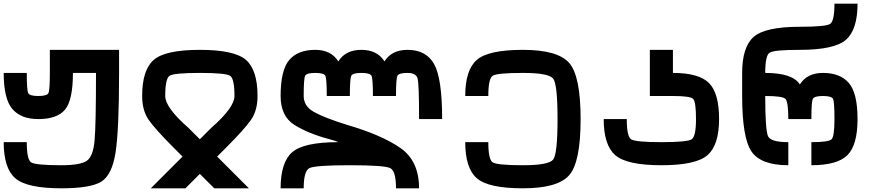

<svg xmlns="http://www.w3.org/2000/svg" viewBox="-20 -895 4790 1040"><path d="M125 -500Q125 -406.2 132.8 -390.6Q140.6 -375 187.5 -375Q234.4 -375 242.2 -390.6Q250 -406.2 250 -500V-625H625V-500Q625 -187.5 605.5 -66.4Q585.9 54.7 527.3 89.8Q468.8 125 312.5 125Q125 125 62.5 70.3Q0 15.6 0 -125H125Q125 -31.2 148.4 -15.6Q171.9 0 312.5 0Q414.1 0 449.2 -23.4Q484.4 -46.9 492.2 -132.8Q500 -218.8 500 -500H375Q375 -351.6 332 -300.8Q289.1 -250 187.5 -250Q93.8 -250 46.9 -304.7Q0 -359.4 0 -500Z M875 -375Q875 -312.5 1000 -203.1Q1039.1 -164.1 1062.5 -140.6Q1085.9 -164.1 1125 -203.1Q1250 -312.5 1250 -375Q1250 -468.8 1226.6 -484.4Q1203.1 -500 1062.5 -500Q921.9 -500 898.4 -484.4Q875 -468.8 875 -375ZM796.9 125 968.8 -46.9Q953.1 -62.5 921.9 -93.8Q820.3 -195.3 785.2 -246.1Q750 -296.9 750 -375Q750 -515.6 812.5 -570.3Q875 -625 1062.5 -625Q1250 -625 1312.5 -570.3Q1375 -515.6 1375 -375Q1375 -296.9 1339.8 -246.1Q1304.7 -195.3 1203.1 -93.8Q1171.9 -62.5 1156.2 -46.9L1328.1 125H1140.6L1062.5 46.9L984.4 125Z M2187.5 -500Q2140.6 -500 2132.8 -484.4Q2125 -468.8 2125 -375H2000Q2000 -468.8 1992.2 -484.4Q1984.4 -500 1937.5 -500Q1890.6 -500 1882.8 -484.4Q1875 -468.8 1875 -375H1750Q1750 -468.8 1742.2 -484.4Q1734.4 -500 1687.5 -500Q1640.6 -500 1632.8 -484.4Q1625 -468.8 1625 -375Q1625 -320.3 1679.7 -289.1Q1734.4 -257.8 1859.4 -218.8Q2046.9 -164.1 2148.4 -93.8Q2250 -23.4 2250 125H2125Q2125 31.2 2093.8 15.6Q2062.5 0 1875 0Q1687.5 0 1656.2 15.6Q1625 31.2 1625 125H1500Q1500 -15.6 1562.5 -70.3Q1625 -125 1812.5 -125Q1796.9 -132.8 1765.6 -140.6Q1648.4 -171.9 1574.2 -218.8Q1500 -265.6 1500 -375Q1500 -515.6 1546.9 -570.3Q1593.8 -625 1687.5 -625Q1773.4 -625 1812.5 -562.5Q1851.6 -625 1937.5 -625Q2023.4 -625 2062.5 -562.5Q2101.6 -625 2187.5 -625Q2289.1 -625 2332 -546.9Q2375 -468.8 2375 -250H2250Q2250 -437.5 2242.2 -468.8Q2234.4 -500 2187.5 -500Z M3125 -250Q3125 -15.6 3062.5 54.7Q3000 125 2812.5 125Q2625 125 2562.5 70.3Q2500 15.6 2500 -125H2625Q2625 -31.2 2648.4 -15.6Q2671.9 0 2812.5 0Q2953.1 0 2976.6 -31.2Q3000 -62.5 3000 -250Q3000 -437.5 2976.6 -468.8Q2953.1 -500 2812.5 -500Q2671.9 -500 2648.4 -484.4Q2625 -468.8 2625 -375H2500Q2500 -515.6 2562.5 -570.3Q2625 -625 2812.5 -625Q3000 -625 3062.5 -554.7Q3125 -484.4 3125 -250Z M3875 -250Q3875 -109.4 3812.5 -54.7Q3750 0 3562.5 0Q3375 0 3312.5 -54.7Q3250 -109.4 3250 -250H3375Q3375 -156.2 3398.4 -140.6Q3421.9 -125 3562.5 -125Q3703.1 -125 3726.6 -140.6Q3750 -156.2 3750 -250Q3750 -343.8 3734.4 -359.4Q3718.8 -375 3625 -375H3500V-625H3625V-500Q3765.6 -500 3820.3 -445.3Q3875 -390.6 3875 -250Z M4250 -250Q4250 -343.8 4234.4 -359.4Q4218.8 -375 4125 -375Q4125 -187.5 4140.6 -156.2Q4156.2 -125 4250 -125V0Q4101.6 0 4050.8 -74.2Q4000 -148.4 4000 -375V-500Q4000 -640.6 4062.5 -695.3Q4125 -750 4312.5 -750Q4453.1 -750 4476.6 -765.6Q4500 -781.2 4500 -875H4625Q4625 -734.4 4562.5 -679.7Q4500 -625 4312.5 -625Q4171.9 -625 4148.4 -609.4Q4125 -593.8 4125 -500Q4273.4 -500 4312.5 -437.5Q4351.6 -500 4437.5 -500Q4531.2 -500 4578.1 -445.3Q4625 -390.6 4625 -250Q4625 -109.4 4570.3 -54.7Q4515.6 0 4375 0V-125Q4468.8 -125 4484.4 -140.6Q4500 -156.2 4500 -250Q4500 -343.8 4492.2 -359.4Q4484.4 -375 4437.5 -375Q4390.6 -375 4382.8 -359.4Q4375 -343.8 4375 -250Z"/></svg>

Font: CraftyPE
Style: Regular
Weight: 400
Designer: Erek Butcher
Foundry: Haunted Coop
Version: Version 0.018;April 4, 2024;FontCreator 15.0.0.2962 64-bit